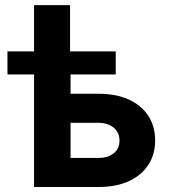

<svg xmlns="http://www.w3.org/2000/svg" viewBox="-20 -748 679 768"><path d="M9.8 -450.2V-542.5H442.9V-450.2ZM116.2 -542.5V-727.5H260.3V-542.5ZM211.4 -373H373.5Q444.8 -373 495.6 -349.6Q546.4 -326.2 573.5 -284.2Q600.6 -242.2 600.6 -186Q600.6 -130.9 573.5 -88.9Q546.4 -46.9 495.6 -23.4Q444.8 0 373.5 0H116.2V-542.5H262.2V-116.2H372.6Q411.6 -116.2 434.8 -134.8Q458 -153.3 458 -185.1Q458 -217.8 434.8 -237.3Q411.6 -256.8 372.6 -256.8H211.4Z"/></svg>

Font: Inter 16pt
Style: Bold
Weight: 700
Version: Version 4.001;git-66647c0bb